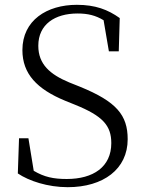

<svg xmlns="http://www.w3.org/2000/svg" viewBox="-20 -762 600 797"><path d="M261 15C409 15 510 -60 510 -184C510 -284 464 -340 312 -402L267 -420C188 -453 139 -495 139 -572C139 -661 208 -706 302 -706C345 -706 377 -698 410 -678L432 -549H473L477 -687C428 -722 376 -742 299 -742C175 -742 73 -678 73 -554C73 -455 134 -392 250 -344L292 -327C406 -281 442 -241 442 -168C442 -69 367 -19 257 -19C202 -19 164 -27 120 -53L98 -188H59L54 -42C100 -11 178 15 261 15Z"/></svg>

Font: Source Han Serif CN Light
Style: Regular
Weight: 300
Designer: Ryoko NISHIZUKA 西塚涼子 (kana & ideographs); Frank Grießhammer (Latin, Greek & Cyrillic); Wenlong ZHANG 张文龙 (bopomofo); San
Foundry: Adobe
Version: Version 2.003;hotconv 1.1.1;makeotfexe 2.6.0